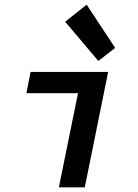

<svg xmlns="http://www.w3.org/2000/svg" viewBox="-20 -802 590 822"><path d="M314 -403H93L111 -494H443L343 0H232ZM259 -709 351 -782 473 -597 401 -541Z"/></svg>

Font: Codetta
Style: Bold Italic
Weight: 700
Italic angle: -11°
Designer: Ulrich Proeller
Foundry: PROSA GmbH
Version: Version 2.00;September 29, 2018;FontCreator 11.5.0.2427 64-b